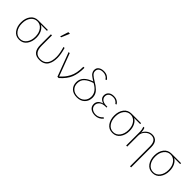

<svg xmlns="http://www.w3.org/2000/svg" viewBox="232 -2105 3685 3685"><g transform="rotate(45 2074.0 -262.5)"><path d="M55.7 -244.1Q55.7 -358.4 111.8 -432.1Q168 -505.9 265.6 -505.9H524.4V-481.4H358.4Q413.1 -454.1 444.3 -391.1Q475.6 -328.1 475.6 -244.1Q475.6 -134.8 420.4 -58.6Q365.2 17.6 265.6 17.6Q165 17.6 110.4 -58.6Q55.7 -134.8 55.7 -244.1ZM84 -244.1Q84 -140.6 133.8 -73.2Q183.6 -5.9 265.6 -5.9Q346.7 -5.9 397 -73.7Q447.3 -141.6 447.3 -244.1Q447.3 -348.6 396.5 -415Q345.7 -481.4 265.6 -481.4Q185.5 -481.4 134.8 -415.5Q84 -349.6 84 -244.1Z M625 -205.1V-488.3H654.3V-211.9Q654.3 -105.5 694.8 -55.7Q735.4 -5.9 815.4 -5.9Q1008.8 -5.9 1008.8 -259.8Q1008.8 -344.7 967.8 -488.3H996.1Q1036.1 -347.7 1036.1 -258.8Q1036.1 -205.1 1026.9 -160.2Q1017.6 -115.2 994.6 -73.2Q971.7 -31.2 925.8 -6.8Q879.9 17.6 815.4 17.6Q717.8 17.6 671.4 -37.1Q625 -91.8 625 -205.1ZM779.3 -585.9 833 -753.9H876L804.7 -585.9Z M1106.4 -488.3H1135.7L1309.6 -26.4Q1357.4 -71.3 1387.7 -107.9Q1418 -144.5 1447.8 -199.2Q1477.5 -253.9 1491.7 -325.2Q1505.9 -396.5 1505.9 -488.3H1535.2Q1535.2 -329.1 1491.2 -218.8Q1447.3 -108.4 1324.2 0H1290Z M1617.2 -183.6Q1617.2 -346.7 1839.8 -423.8Q1808.6 -442.4 1792 -453.6Q1775.4 -464.8 1753.4 -481.9Q1731.4 -499 1721.2 -513.2Q1710.9 -527.3 1703.1 -547.4Q1695.3 -567.4 1695.3 -589.8Q1695.3 -647.5 1737.3 -678.2Q1779.3 -709 1845.7 -709Q1905.3 -709 1945.8 -683.6Q1986.3 -658.2 2003.9 -625L1981.4 -613.3Q1965.8 -634.8 1952.1 -647.5Q1938.5 -660.2 1910.2 -672.4Q1881.8 -684.6 1845.7 -684.6Q1787.1 -684.6 1755.4 -658.7Q1723.6 -632.8 1723.6 -587.9Q1723.6 -544.9 1756.3 -513.7Q1789.1 -482.4 1858.4 -441.4Q1900.4 -417 1928.7 -396.5Q1957 -376 1988.3 -345.7Q2019.5 -315.4 2035.6 -277.8Q2051.8 -240.2 2051.8 -196.3Q2051.8 -101.6 1991.7 -42Q1931.6 17.6 1833 17.6Q1730.5 17.6 1673.8 -37.6Q1617.2 -92.8 1617.2 -183.6ZM1645.5 -180.7Q1645.5 -101.6 1696.3 -53.7Q1747.1 -5.9 1833 -5.9Q1916 -5.9 1968.8 -58.6Q2021.5 -111.3 2021.5 -193.4Q2021.5 -323.2 1865.2 -406.2Q1760.7 -374 1703.1 -321.3Q1645.5 -268.6 1645.5 -180.7Z M2151.4 -122.1Q2151.4 -178.7 2188 -213.4Q2224.6 -248 2277.3 -258.8V-259.8Q2231.4 -270.5 2201.2 -300.3Q2170.9 -330.1 2170.9 -377.9Q2170.9 -433.6 2209.5 -469.7Q2248 -505.9 2323.2 -505.9Q2419.9 -505.9 2469.7 -428.7L2446.3 -416Q2401.4 -481.4 2325.2 -481.4Q2262.7 -481.4 2231 -453.1Q2199.2 -424.8 2199.2 -378.9Q2199.2 -332 2237.8 -301.3Q2276.4 -270.5 2354.5 -270.5H2375V-249H2354.5Q2264.6 -249 2222.2 -210.9Q2179.7 -172.9 2179.7 -122.1Q2179.7 -70.3 2219.2 -38.1Q2258.8 -5.9 2327.1 -5.9Q2369.1 -5.9 2407.2 -27.8Q2445.3 -49.8 2466.8 -78.1L2488.3 -62.5Q2460 -25.4 2417.5 -3.9Q2375 17.6 2327.1 17.6Q2247.1 17.6 2199.2 -19.5Q2151.4 -56.6 2151.4 -122.1Z M2585.9 -244.1Q2585.9 -358.4 2642.1 -432.1Q2698.2 -505.9 2795.9 -505.9H3054.7V-481.4H2888.7Q2943.4 -454.1 2974.6 -391.1Q3005.9 -328.1 3005.9 -244.1Q3005.9 -134.8 2950.7 -58.6Q2895.5 17.6 2795.9 17.6Q2695.3 17.6 2640.6 -58.6Q2585.9 -134.8 2585.9 -244.1ZM2614.3 -244.1Q2614.3 -140.6 2664.1 -73.2Q2713.9 -5.9 2795.9 -5.9Q2877 -5.9 2927.2 -73.7Q2977.5 -141.6 2977.5 -244.1Q2977.5 -348.6 2926.8 -415Q2876 -481.4 2795.9 -481.4Q2715.8 -481.4 2665 -415.5Q2614.3 -349.6 2614.3 -244.1Z M3133.8 -488.3H3162.1Q3171.9 -467.8 3177.2 -440.4Q3182.6 -413.1 3183.6 -396.5V-379.9H3185.5Q3198.2 -426.8 3248 -466.3Q3297.9 -505.9 3364.3 -505.9Q3392.6 -505.9 3416.5 -498.5Q3440.4 -491.2 3465.3 -472.2Q3490.2 -453.1 3504.9 -413.6Q3519.5 -374 3519.5 -317.4V229.5H3490.2V-308.6Q3490.2 -481.4 3359.4 -481.4Q3292 -481.4 3238.3 -427.2Q3184.6 -373 3184.6 -300.8V0H3156.2V-379.9Q3156.2 -431.6 3133.8 -488.3Z M3671.9 -244.1Q3671.9 -358.4 3728 -432.1Q3784.2 -505.9 3881.8 -505.9H4140.6V-481.4H3974.6Q4029.3 -454.1 4060.5 -391.1Q4091.8 -328.1 4091.8 -244.1Q4091.8 -134.8 4036.6 -58.6Q3981.4 17.6 3881.8 17.6Q3781.2 17.6 3726.6 -58.6Q3671.9 -134.8 3671.9 -244.1ZM3700.2 -244.1Q3700.2 -140.6 3750 -73.2Q3799.8 -5.9 3881.8 -5.9Q3962.9 -5.9 4013.2 -73.7Q4063.5 -141.6 4063.5 -244.1Q4063.5 -348.6 4012.7 -415Q3961.9 -481.4 3881.8 -481.4Q3801.8 -481.4 3751 -415.5Q3700.2 -349.6 3700.2 -244.1Z"/></g></svg>

Font: Gothic A1 Thin
Style: Regular
Weight: 250
Designer: HanYang I&C Co.,Ltd.
Foundry: HanYang I&C Co.,Ltd.
Version: Version 2.50